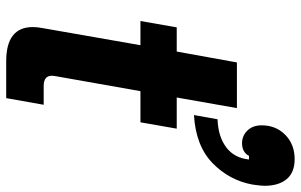

<svg xmlns="http://www.w3.org/2000/svg" viewBox="-200 -794 994 635"><g transform="rotate(90 297.5 -477.0)"><path d="M183 0Q70 0 70 -88Q70 -102 73 -118L130 -444H50L71 -564H151L187 -763H338L303 -564H406L385 -444H282L233 -167Q231 -157 231 -151Q231 -124 265 -124H327L305 0ZM375 -699Q432 -701 467.5 -727.5Q503 -754 508 -803H496Q484 -780 454 -780Q430 -780 412.5 -797.5Q395 -815 395 -845Q395 -892 426.5 -923Q458 -954 507 -954Q551 -954 573 -927.5Q595 -901 595 -854Q595 -843 591 -815Q577 -738 520 -682.5Q463 -627 361 -621Z"/></g></svg>

Font: Open Sauce Sans ExBold Italic
Style: Regular
Weight: 800
Italic angle: -10°
Designer: Alfredo Marco Pradil
Foundry: Creative Sauce Fz LLC
Version: Version 1.477